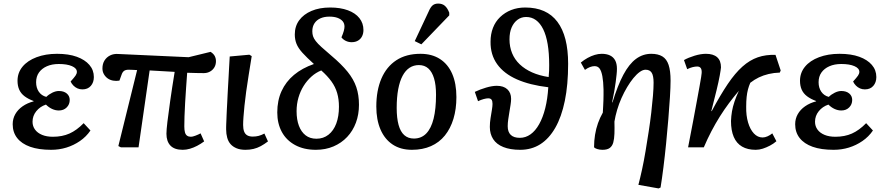

<svg xmlns="http://www.w3.org/2000/svg" viewBox="-20 -824 4961 1074"><path d="M266 14Q196 14 148.5 -3Q101 -20 76 -52Q51 -84 51 -129Q51 -160 65.5 -185.5Q80 -211 106.5 -229.5Q133 -248 168 -257V-259Q138 -270 117.5 -285.5Q97 -301 87.5 -322.5Q78 -344 78 -372Q78 -417 106 -451Q134 -485 184.5 -504Q235 -523 299 -523Q364 -523 409.5 -506.5Q455 -490 480 -461Q505 -432 505 -393Q505 -363 488 -343.5Q471 -324 441 -324Q426 -324 413.5 -329.5Q401 -335 391 -345Q381 -355 375 -368Q395 -390 402.5 -401Q410 -412 410 -422Q410 -442 382.5 -454Q355 -466 309 -466Q271 -466 242.5 -453.5Q214 -441 198 -418.5Q182 -396 182 -364Q182 -333 197 -311Q212 -289 239 -282Q253 -296 272.5 -305.5Q292 -315 309 -315Q337 -315 353.5 -301Q370 -287 370 -265Q370 -240 353 -223Q336 -206 309 -206Q290 -206 271.5 -214.5Q253 -223 237 -239Q204 -228 183 -202Q162 -176 162 -143Q162 -118 176 -99Q190 -80 215.5 -69.5Q241 -59 276 -59Q328 -59 368.5 -77Q409 -95 448 -135L486 -94Q462 -59 427 -35Q392 -11 351.5 1.5Q311 14 266 14Z M1002 14Q956 14 933.5 -9.5Q911 -33 911 -76Q911 -97 916.5 -143Q922 -189 932 -259.5Q942 -330 957 -422Q922 -424 887.5 -426Q853 -428 817 -430L755 0H656L642 -7L747 -432Q729 -433 717.5 -433.5Q706 -434 699 -434Q683 -434 674 -427.5Q665 -421 660 -406L648 -373Q630 -370 613 -373Q596 -376 583 -385Q570 -394 561.5 -408.5Q553 -423 553 -441Q553 -467 564.5 -485.5Q576 -504 596 -514Q616 -524 642 -522L1035 -504L1158 -534Q1175 -523 1181.5 -510Q1188 -497 1188 -482Q1188 -462 1179 -447Q1170 -432 1154.5 -423.5Q1139 -415 1120 -415Q1106 -415 1080.5 -415.5Q1055 -416 1027 -417Q1024 -377 1021 -333.5Q1018 -290 1015.5 -248Q1013 -206 1012 -172.5Q1011 -139 1011 -117Q1011 -97 1014.5 -84Q1018 -71 1026.5 -65Q1035 -59 1048 -59Q1057 -59 1073 -65Q1089 -71 1102 -78L1122 -33Q1103 -19 1083 -8.5Q1063 2 1042.5 8Q1022 14 1002 14Z M1353 14Q1324 14 1303.5 5.5Q1283 -3 1270 -17.5Q1257 -32 1251 -53.5Q1245 -75 1245 -100Q1245 -106 1245 -113.5Q1245 -121 1245.5 -131Q1246 -141 1246.5 -153.5Q1247 -166 1247.5 -180.5Q1248 -195 1249 -212.5Q1250 -230 1251 -249.5Q1252 -269 1253 -291Q1254 -313 1255.5 -338Q1257 -363 1258.5 -390Q1260 -417 1261.5 -446.5Q1263 -476 1265 -508L1375 -518L1388 -510Q1379 -454 1371 -404Q1363 -354 1357 -311Q1351 -268 1347.5 -232.5Q1344 -197 1342 -170.5Q1340 -144 1340 -125Q1340 -103 1345.5 -88.5Q1351 -74 1363 -67Q1375 -60 1394 -60Q1412 -60 1427 -64Q1442 -68 1459 -77L1479 -33Q1458 -17 1438.5 -6.5Q1419 4 1398 9Q1377 14 1353 14Z M1747 14Q1680 14 1631 -12.5Q1582 -39 1556.5 -86Q1531 -133 1531 -195Q1531 -262 1555 -314.5Q1579 -367 1624.5 -405Q1670 -443 1736 -466Q1696 -502 1672 -528.5Q1648 -555 1638.5 -579Q1629 -603 1629 -631Q1629 -677 1653.5 -710.5Q1678 -744 1722.5 -763Q1767 -782 1827 -782Q1884 -782 1926 -766.5Q1968 -751 1990.5 -722.5Q2013 -694 2013 -656Q2013 -637 2005.5 -621.5Q1998 -606 1983 -597Q1968 -588 1947 -588Q1930 -588 1915 -595Q1900 -602 1890 -615Q1899 -636 1903 -650.5Q1907 -665 1907 -675Q1907 -693 1897 -705Q1887 -717 1868.5 -724Q1850 -731 1822 -731Q1794 -731 1772.5 -721.5Q1751 -712 1739 -693.5Q1727 -675 1727 -649Q1727 -634 1731 -621.5Q1735 -609 1746 -594.5Q1757 -580 1778 -561Q1799 -542 1833 -513Q1890 -465 1924 -423Q1958 -381 1973 -337Q1988 -293 1988 -238Q1988 -184 1971 -138Q1954 -92 1922 -58Q1890 -24 1845.5 -5Q1801 14 1747 14ZM1750 -48Q1789 -48 1817.5 -70.5Q1846 -93 1861 -133Q1876 -173 1876 -227Q1876 -269 1866 -303.5Q1856 -338 1834 -368.5Q1812 -399 1777 -430Q1747 -418 1722 -395.5Q1697 -373 1678.5 -343.5Q1660 -314 1649.5 -278Q1639 -242 1639 -202Q1639 -155 1652 -120.5Q1665 -86 1689.5 -67Q1714 -48 1750 -48Z M2284 14Q2221 14 2176.5 -15.5Q2132 -45 2108.5 -99.5Q2085 -154 2085 -228Q2085 -318 2113.5 -384.5Q2142 -451 2197 -487Q2252 -523 2332 -523Q2396 -523 2441 -494Q2486 -465 2509.5 -411Q2533 -357 2533 -281Q2533 -214 2516.5 -159.5Q2500 -105 2468.5 -66Q2437 -27 2390.5 -6.5Q2344 14 2284 14ZM2295 -49Q2337 -49 2364.5 -77.5Q2392 -106 2405.5 -160.5Q2419 -215 2419 -294Q2419 -349 2408 -385.5Q2397 -422 2376 -441Q2355 -460 2323 -460Q2294 -460 2271 -445Q2248 -430 2232 -400Q2216 -370 2207.5 -325Q2199 -280 2199 -220Q2199 -164 2209.5 -125.5Q2220 -87 2241.5 -68Q2263 -49 2295 -49ZM2337 -576 2300 -594 2377 -758Q2388 -784 2400 -794Q2412 -804 2431 -804Q2454 -804 2468.5 -791.5Q2483 -779 2493 -753V-738Z M2890 14Q2834 14 2795.5 -1.5Q2757 -17 2738.5 -46Q2720 -75 2720 -114Q2720 -138 2724 -163Q2728 -188 2731.5 -209Q2735 -230 2735 -243Q2735 -259 2729.5 -266.5Q2724 -274 2711 -274Q2701 -274 2686 -270Q2671 -266 2654 -258L2636 -310Q2665 -324 2699 -334Q2733 -344 2759 -344Q2797 -344 2818 -324.5Q2839 -305 2839 -271Q2839 -257 2836 -238Q2833 -219 2829.5 -198Q2826 -177 2823 -156.5Q2820 -136 2820 -118Q2820 -86 2837 -69.5Q2854 -53 2888 -53Q2920 -53 2947.5 -72.5Q2975 -92 2996 -129.5Q3017 -167 3030 -219Q3043 -271 3047 -336Q2944 -348 2871.5 -380Q2799 -412 2761 -465Q2723 -518 2724 -591Q2724 -633 2737.5 -668Q2751 -703 2777.5 -728.5Q2804 -754 2839.5 -768Q2875 -782 2918 -782Q2978 -782 3023 -762Q3068 -742 3098 -702Q3128 -662 3143 -603.5Q3158 -545 3158 -467Q3158 -350 3139.5 -260Q3121 -170 3086 -109Q3051 -48 3002 -17Q2953 14 2890 14ZM3049 -393Q3051 -411 3051.5 -428Q3052 -445 3052 -460Q3052 -527 3043.5 -577Q3035 -627 3018.5 -660.5Q3002 -694 2978 -711.5Q2954 -729 2923 -729Q2896 -729 2875 -713.5Q2854 -698 2842 -670.5Q2830 -643 2830 -604Q2830 -562 2844.5 -526.5Q2859 -491 2887.5 -464Q2916 -437 2956.5 -419Q2997 -401 3049 -393Z M3664 230 3551 210Q3561 172 3571.5 124Q3582 76 3591 21.5Q3600 -33 3608.5 -87.5Q3617 -142 3623 -194Q3629 -246 3632.5 -288.5Q3636 -331 3636 -361Q3636 -400 3625.5 -417Q3615 -434 3591 -434Q3576 -434 3558.5 -421.5Q3541 -409 3523 -387Q3505 -365 3488 -336.5Q3471 -308 3456.5 -275.5Q3442 -243 3432 -209Q3422 -175 3417 -144Q3418 -106 3417 -76.5Q3416 -47 3410.5 -27Q3405 -7 3391 3.5Q3377 14 3350 14Q3334 14 3320 9.5Q3306 5 3303 -1Q3303 -36 3308.5 -70Q3314 -104 3325 -135Q3336 -166 3352 -194Q3353 -213 3354 -231Q3355 -249 3355.5 -264.5Q3356 -280 3356 -294.5Q3356 -309 3356 -323Q3355 -368 3349.5 -397.5Q3344 -427 3334 -440.5Q3324 -454 3306 -454Q3294 -454 3280.5 -449Q3267 -444 3252 -433L3229 -474Q3247 -489 3267 -500Q3287 -511 3307 -517Q3327 -523 3346 -523Q3373 -523 3392 -514Q3411 -505 3421 -486.5Q3431 -468 3431 -439Q3431 -425 3429 -406.5Q3427 -388 3424 -364.5Q3421 -341 3416 -313Q3411 -285 3404 -252L3406 -251Q3435 -346 3467 -406Q3499 -466 3537.5 -494.5Q3576 -523 3623 -523Q3661 -523 3685 -508.5Q3709 -494 3720 -461Q3731 -428 3731 -373Q3731 -337 3727.5 -281Q3724 -225 3718.5 -158Q3713 -91 3706 -21Q3699 49 3691 112.5Q3683 176 3675 225Z M4207 14Q4162 14 4131 -4Q4100 -22 4084.5 -58Q4069 -94 4069 -147Q4070 -175 4074.5 -201Q4079 -227 4088.5 -255.5Q4098 -284 4113 -316Q4084 -282 4057.5 -246.5Q4031 -211 4006.5 -172Q3982 -133 3959.5 -90Q3937 -47 3917 0H3829Q3845 -81 3857 -145.5Q3869 -210 3878 -258.5Q3887 -307 3893 -340.5Q3899 -374 3902 -392.5Q3905 -411 3905 -416Q3906 -435 3899.5 -443.5Q3893 -452 3880 -452Q3869 -452 3854.5 -448.5Q3840 -445 3824 -437L3806 -488Q3831 -502 3865.5 -512.5Q3900 -523 3929 -523Q3970 -523 3991.5 -504Q4013 -485 4013 -447Q4012 -434 4006 -401Q4000 -368 3988 -318.5Q3976 -269 3959 -203L3961 -202Q4009 -292 4050.5 -353.5Q4092 -415 4133 -451.5Q4174 -488 4219 -503.5Q4264 -519 4318 -517L4347 -430L4342 -418Q4309 -417 4279.5 -410Q4250 -403 4225 -391Q4200 -379 4177 -361Q4169 -343 4164 -324Q4159 -305 4156.5 -281.5Q4154 -258 4154 -227Q4153 -178 4164.5 -139Q4176 -100 4197 -77.5Q4218 -55 4246 -55Q4259 -55 4273.5 -61.5Q4288 -68 4300 -78L4323 -34Q4307 -20 4287 -9.5Q4267 1 4247 7.5Q4227 14 4207 14Z M4643 14Q4573 14 4525.5 -3Q4478 -20 4453 -52Q4428 -84 4428 -129Q4428 -160 4442.5 -185.5Q4457 -211 4483.5 -229.5Q4510 -248 4545 -257V-259Q4515 -270 4494.5 -285.5Q4474 -301 4464.5 -322.5Q4455 -344 4455 -372Q4455 -417 4483 -451Q4511 -485 4561.5 -504Q4612 -523 4676 -523Q4741 -523 4786.5 -506.5Q4832 -490 4857 -461Q4882 -432 4882 -393Q4882 -363 4865 -343.5Q4848 -324 4818 -324Q4803 -324 4790.5 -329.5Q4778 -335 4768 -345Q4758 -355 4752 -368Q4772 -390 4779.5 -401Q4787 -412 4787 -422Q4787 -442 4759.5 -454Q4732 -466 4686 -466Q4648 -466 4619.5 -453.5Q4591 -441 4575 -418.5Q4559 -396 4559 -364Q4559 -333 4574 -311Q4589 -289 4616 -282Q4630 -296 4649.5 -305.5Q4669 -315 4686 -315Q4714 -315 4730.5 -301Q4747 -287 4747 -265Q4747 -240 4730 -223Q4713 -206 4686 -206Q4667 -206 4648.5 -214.5Q4630 -223 4614 -239Q4581 -228 4560 -202Q4539 -176 4539 -143Q4539 -118 4553 -99Q4567 -80 4592.5 -69.5Q4618 -59 4653 -59Q4705 -59 4745.5 -77Q4786 -95 4825 -135L4863 -94Q4839 -59 4804 -35Q4769 -11 4728.5 1.5Q4688 14 4643 14Z"/></svg>

Font: Literata Medium
Style: Italic
Weight: 500
Italic angle: -2°
Designer: Latin by Veronika Burian and Jose Scaglione. Greek by Irene Vlachou. Cyrillic by Vera Evstafieva
Foundry: TypeTogether
Version: Version 3.103;gftools[0.9.29]